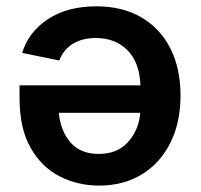

<svg xmlns="http://www.w3.org/2000/svg" viewBox="-20 -577 631 604"><path d="M283.2 -557.1Q365.2 -557.1 424.6 -522.5Q483.9 -487.8 515.9 -424.8Q547.9 -361.8 547.9 -276.4Q547.9 -192.4 516.4 -128.7Q484.9 -64.9 427.2 -29.1Q369.6 6.8 291.5 6.8Q224.6 6.8 167.7 -22.2Q110.8 -51.3 76.2 -112.1Q41.5 -172.9 41.5 -268.6V-308.6H421.9Q418.9 -381.3 380.6 -419.4Q342.3 -457.5 281.2 -457.5Q239.7 -457.5 209.7 -439.5Q179.7 -421.4 166.5 -386.7L49.8 -410.6Q69.8 -476.6 130.9 -516.8Q191.9 -557.1 283.2 -557.1ZM421.4 -222.2H165Q170.9 -163.6 202.4 -128.2Q233.9 -92.8 290.5 -92.8Q349.1 -92.8 382.8 -130.1Q416.5 -167.5 421.4 -222.2Z"/></svg>

Font: Inter SemiBold
Style: Regular
Weight: 600
Designer: Rasmus Andersson
Foundry: rsms
Version: Version 4.001;git-9221beed3